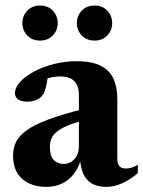

<svg xmlns="http://www.w3.org/2000/svg" viewBox="-20 -680 531 712"><path d="M294.5 -277 297 -235Q255.5 -225 229.5 -213.8Q203.5 -202.5 189.5 -190.5Q175.5 -178.5 170.2 -164.8Q165 -151 165 -135Q165 -102 179.2 -87Q193.5 -72 216 -72Q232 -72 244.8 -80.5Q257.5 -89 265 -103.2Q272.5 -117.5 272.5 -135.5V-330.5Q272.5 -361 255.8 -378.8Q239 -396.5 203 -396.5Q188 -396.5 172 -393.5Q156 -390.5 143 -385L160.5 -419Q157 -389.5 153.2 -370.8Q149.5 -352 145.5 -341.2Q141.5 -330.5 135.5 -324Q127.5 -314.5 112.8 -308.8Q98 -303 81.5 -303Q59.5 -303 47.5 -311.2Q35.5 -319.5 35.5 -334.5Q35.5 -355.5 55 -376.8Q74.5 -398 107.2 -415.2Q140 -432.5 180.5 -442.8Q221 -453 263.5 -453Q322 -453 355 -435.5Q388 -418 401.5 -386.5Q415 -355 415 -313.5V-92Q415 -79.5 418.5 -71.2Q422 -63 429 -59Q436 -55 446.5 -55Q456 -55 467.5 -58.2Q479 -61.5 491 -69V-38Q463.5 -14 433.2 -0.5Q403 13 375 13Q340.5 13 319.2 -0.2Q298 -13.5 288 -37.5Q278 -61.5 277 -94L282 -95Q272.5 -59 253.8 -35Q235 -11 209.2 1Q183.5 13 152.5 13Q97 13 62.8 -16.2Q28.5 -45.5 28.5 -103.5Q28.5 -131.5 39.8 -154.2Q51 -177 79.8 -197.5Q108.5 -218 160.8 -237.5Q213 -257 294.5 -277ZM128.5 -529.5Q99.5 -529.5 81.2 -548.5Q63 -567.5 63 -594Q63 -621.5 81.2 -640.5Q99.5 -659.5 128.5 -659.5Q157.5 -659.5 175.8 -640.5Q194 -621.5 194 -594Q194 -567.5 175.8 -548.5Q157.5 -529.5 128.5 -529.5ZM331 -529.5Q301.5 -529.5 283.2 -548.5Q265 -567.5 265 -594Q265 -621.5 283.2 -640.5Q301.5 -659.5 331 -659.5Q360 -659.5 378 -640.5Q396 -621.5 396 -594Q396 -567.5 378 -548.5Q360 -529.5 331 -529.5Z"/></svg>

Font: Newsreader 24pt
Style: Bold
Weight: 700
Designer: Hugues Gentile
Foundry: Production Type
Version: Version 1.003